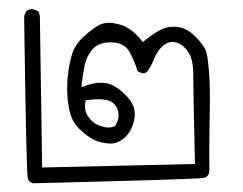

<svg xmlns="http://www.w3.org/2000/svg" viewBox="-20 -246 540 427"><path d="M233.9 35.2Q228 37.6 220.9 37.6Q213.9 37.6 205.1 34.7Q188.5 29.8 178.2 16.1Q168.9 4.9 168.9 -9.8Q168.9 -13.2 170.4 -22.9Q188.5 -25.4 198.5 -25.4Q208.5 -25.4 217.8 -23.4Q230 -21 237.3 -10.7Q243.7 -1.5 243.7 10Q243.7 21.5 237.3 31.7L236.3 33.7ZM445.8 129.9Q445.8 128.4 445.6 122.1Q445.3 115.7 445.3 92.3Q445.3 68.8 446 32.2Q446.8 -4.4 446.8 -33.4Q446.8 -62.5 444.8 -87.6Q442.9 -112.8 439.5 -127.7Q436 -142.6 416.5 -162.6Q397.5 -182.6 377.9 -185.5Q372.1 -186.5 366.2 -186.5Q353.5 -186.5 343.3 -182.6Q324.7 -174.3 304.2 -157.7L297.9 -152.3Q288.6 -163.6 283 -169.2Q277.3 -174.8 270.5 -179.7Q258.3 -189.5 236.3 -193.8Q228.5 -195.3 222.2 -195.3Q210 -195.3 200.7 -190.4Q184.6 -181.6 165 -163.6Q146 -146 139.2 -122.1Q132.3 -97.2 129.9 -67.4Q129.4 -58.6 129.4 -49.8Q129.4 -28.3 132.6 -10Q135.7 8.3 141.1 19.5Q147 31.2 155.3 39.6Q172.9 56.6 188 64.5Q202.6 71.8 223.1 73.2Q224.6 73.2 226.1 73.2Q244.1 73.2 259.8 57.6Q275.4 42 279.3 15.6Q279.8 11.7 279.8 7.8Q279.8 -14.2 259.8 -34.2Q235.4 -58.6 215.3 -61Q209.5 -62 204.3 -62Q199.2 -62 191.7 -61Q184.1 -60.1 173.8 -56.6L161.1 -52.2L162.6 -65.4Q164.6 -83.5 168.7 -102.3Q172.9 -121.1 185.1 -135.7Q198.2 -151.9 227.1 -151.9Q256.8 -151.9 269 -128.9Q278.8 -110.8 286.1 -87.9Q293.5 -83 299.1 -83Q304.7 -83 309.6 -89.8Q316.9 -100.6 322.8 -115.2Q329.1 -131.8 341.8 -143.6Q352.1 -152.8 363.3 -152.8Q368.7 -152.8 374 -150.9Q389.2 -145.5 399.4 -128.9Q409.7 -112.8 409.7 -82.3Q409.7 -51.8 413.6 118.7L73.7 126.5L68.8 -203.1V-206.1Q68.8 -214.4 64.9 -221.2L55.2 -225.1Q53.7 -225.6 51.8 -225.6Q44.4 -225.6 39.1 -221.7Q34.7 -215.8 33.7 -208.5Q38.1 112.3 41.5 148.9Q43 158.2 53.2 161.6Q408.7 152.8 431.2 149.9Q439.9 148.9 442.9 143.1Q445.8 138.2 445.8 129.9Z"/></svg>

Font: NaikaiFont
Style: Light
Weight: 300
Version: Version 1.89